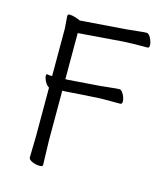

<svg xmlns="http://www.w3.org/2000/svg" viewBox="-101 -560 678 805"><g transform="rotate(15 238.0 -157.5)"><path d="M98 -158Q89 -164 81 -178Q74 -193 74 -201Q74 -209 77 -209H78Q87 -207 95 -207H100V-414L96 -466Q96 -475 104 -475Q116 -475 131 -470Q146 -465 150 -463L151 -462L351 -477Q375 -479 400 -482Q425 -485 436 -485Q445 -485 454 -469Q463 -452 463 -437Q463 -426 455 -426H432Q390 -426 352 -424L157 -409V-209H166L302 -219Q326 -221 351 -224Q376 -227 388 -227Q396 -227 405 -211Q414 -195 414 -180Q414 -169 406 -169H343Q317 -169 303 -168L166 -159H162H157V58L160 164Q160 170 145 170Q130 170 114 163Q98 156 98 146L100 57V-157Z"/></g></svg>

Font: Moon Stars Kai T Light
Style: Regular
Weight: 300
Designer: GuiWonder
Version: Version 1.101